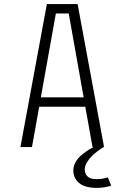

<svg xmlns="http://www.w3.org/2000/svg" viewBox="-20 -720 610 940"><path d="M433 0 397.5 -197.5H172L136.5 0H80L209.5 -700H360L489.5 0H487Q483.5 2 477.2 6Q471 10 455 22.2Q439 34.5 427 46.8Q415 59 405 76.2Q395 93.5 395 109Q395 130.5 407.2 142.5Q419.5 154.5 438.2 156.2Q457 158 474.5 155.8Q492 153.5 508 148.5L524.5 189Q493.5 198.5 461.5 199.8Q429.5 201 401.8 193.5Q374 186 356.5 165.5Q339 145 339 114Q339 94.5 349.2 75.5Q359.5 56.5 374.2 43.5Q389 30.5 403.8 20.2Q418.5 10 429 5L439 0ZM253.5 -654 180 -243.5H389.5L316.5 -654Z"/></svg>

Font: League Mono Narrow UltraLight
Style: Regular
Weight: 200
Width: 3
Designer: Tyler Finck
Foundry: The League of Moveable Type / Tyler Finck
Version: Version 2.210